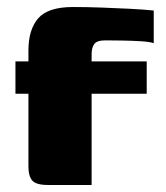

<svg xmlns="http://www.w3.org/2000/svg" viewBox="-20 -527 474 547"><path d="M24 -352H61V-383Q61 -443 89 -475Q117 -507 188 -507Q227 -507 268.5 -505.5Q310 -504 349.5 -502Q389 -500 418 -497V-404Q406 -408 381.5 -409.5Q357 -411 329 -411.5Q301 -412 280 -412Q256 -412 248.5 -401.5Q241 -391 241 -373V-352H398V-260H241V0H117Q83 0 72 -12.5Q61 -25 61 -53V-260H24Z"/></svg>

Font: Genos Thin ExtraBold
Style: Regular
Weight: 800
Version: Version 1.010